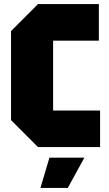

<svg xmlns="http://www.w3.org/2000/svg" viewBox="-20 -720 533 940"><path d="M34 -132V-568L166 -700H464V-521H240V-179H470V0H166ZM178 200 222 52H393L312 200Z"/></svg>

Font: Tektur SemiCondensed ExtraBold
Style: Regular
Weight: 800
Width: 4
Designer: Adam Jagosz
Foundry: Adam Jagosz
Version: Version 1.005;gftools[0.9.30]